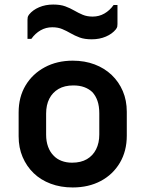

<svg xmlns="http://www.w3.org/2000/svg" viewBox="-20 -814 640 845"><path d="M300 -547Q353 -547 396.5 -530.5Q440 -514 471.5 -484Q503 -454 520.5 -413Q538 -372 538 -322V-217Q538 -149 507.5 -97.5Q477 -46 423.5 -17.5Q370 11 300 11Q247 11 203 -5.5Q159 -22 128 -52Q97 -82 79.5 -123Q62 -164 62 -214V-319Q62 -387 92.5 -438Q123 -489 177 -518Q231 -547 300 -547ZM303 -438Q264 -438 237.5 -422.5Q211 -407 197 -379.5Q183 -352 183 -314V-221Q183 -192 191.5 -168.5Q200 -145 216 -129Q230 -114 251 -106Q272 -98 297 -98Q336 -98 362.5 -113.5Q389 -129 403 -157Q417 -185 417 -222V-315Q417 -347 409 -370Q401 -393 386 -409Q371 -423 350.5 -430.5Q330 -438 303 -438ZM388 -741Q416 -741 439.5 -754.5Q463 -768 480 -792H497Q497 -778 497 -762.5Q497 -747 497 -733.5Q497 -720 497 -708Q497 -701 496 -696.5Q495 -692 490 -685Q474 -665 446 -653Q418 -641 384 -641Q352 -641 330.5 -649Q309 -657 291 -667.5Q273 -678 254 -686Q235 -694 210 -694Q182 -694 158.5 -680.5Q135 -667 118 -643H101Q101 -658 101 -673Q101 -688 101 -702Q101 -716 101 -727Q101 -734 102 -738.5Q103 -743 108 -750Q124 -770 152 -782Q180 -794 214 -794Q246 -794 267.5 -786Q289 -778 307 -767.5Q325 -757 344 -749Q363 -741 388 -741Z"/></svg>

Font: Recursive SemiBold
Style: Regular
Weight: 600
Version: Version 1.085